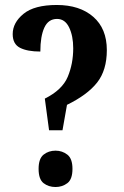

<svg xmlns="http://www.w3.org/2000/svg" viewBox="-20 -744 496 771"><path d="M160 -348Q230 -383 252 -435.5Q274 -488 274 -550Q274 -600 257.5 -634Q241 -668 209 -668Q174 -668 158 -633Q142 -598 142 -537Q90 -537 60.5 -552Q31 -567 31 -607Q31 -653 74.5 -688.5Q118 -724 208 -724Q300 -724 354.5 -676.5Q409 -629 409 -543Q409 -462 370 -412.5Q331 -363 249 -323L231 -221H177ZM203 7Q175 7 155 -8.5Q135 -24 135 -66Q135 -107 155 -123Q175 -139 203 -139Q230 -139 250.5 -123Q271 -107 271 -66Q271 -24 250.5 -8.5Q230 7 203 7Z"/></svg>

Font: Noto Serif Thai ExtraCondensed
Style: Bold
Weight: 700
Width: 2
Designer: Monotype Design Team
Foundry: Monotype Imaging Inc.
Version: Version 2.002; ttfautohint (v1.8.4.7-5d5b)